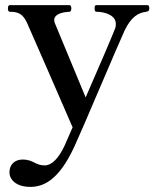

<svg xmlns="http://www.w3.org/2000/svg" viewBox="-20 -504 608 751"><path d="M357 -484C351 -484 350 -478 350 -471C350 -464 351 -458 357 -458C389 -458 433 -445 433 -411C433 -405 433 -399 430 -392C421 -368 366 -239 315 -123L196 -410C193 -416 192 -422 192 -426C192 -445 215 -456 251 -458C257 -458 259 -464 259 -471C259 -478 257 -484 251 -484H18C13 -484 11 -478 11 -471C11 -464 13 -458 18 -458C50 -458 69 -451 86 -414C101 -381 228 -89 264 -6C248 30 237 57 232 67C209 116 182 143 155 143C118 143 110 120 69 120C37 120 17 140 17 170C17 199 44 227 98 227C147 227 209 205 272 67C297 14 445 -337 468 -386C494 -439 521 -454 552 -458C560 -459 564 -462 564 -471C564 -478 562 -484 557 -484Z"/></svg>

Font: Shippori Mincho OTF SemiBold
Style: Regular
Weight: 600
Designer: FONTDASU
Foundry: FONTDASU / Google Inc. / but / Adobe
Version: Version 3.300;hotconv 1.0.109;makeotfexe 2.5.65596